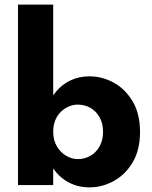

<svg xmlns="http://www.w3.org/2000/svg" viewBox="-20 -800 657 830"><path d="M210 -780H57.8V0H210ZM585.3 -229.6Q585.3 -308.2 553.5 -361.7Q521.7 -415.2 471.8 -442.6Q421.8 -470 366.3 -470Q323.1 -470 286.9 -453.5Q250.7 -437 224 -406Q197.3 -375 181.9 -330.5Q166.5 -286 166.5 -230Q166.5 -156 192.7 -102Q218.8 -48 264.1 -19Q309.3 10 366.3 10Q421.8 10 471.8 -17.5Q521.9 -45 553.6 -98.3Q585.3 -151.7 585.3 -229.6ZM425.5 -230.1Q425.5 -194.2 410.5 -167.3Q395.5 -140.5 370.7 -126.3Q346 -112.2 315.9 -112.2Q291.5 -112.2 267 -126Q242.5 -139.8 226.3 -166.6Q210 -193.3 210 -230.1Q210 -257.8 218.7 -279.8Q227.5 -301.7 243.1 -316.7Q258.6 -331.6 277.6 -339.7Q296.6 -347.8 315.6 -347.8Q346.2 -347.8 370.9 -333.7Q395.6 -319.5 410.6 -292.8Q425.5 -266.1 425.5 -230.1Z"/></svg>

Font: Jost* Book
Style: Regular
Weight: 400
Version: Version 3.000